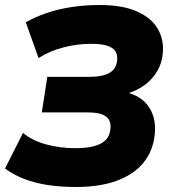

<svg xmlns="http://www.w3.org/2000/svg" viewBox="-21 -736 701 767"><path d="M282 11Q224 11 172.5 3.5Q121 -4 77.5 -20.5Q34 -37 -1 -63L71 -205Q108 -174 164 -159Q220 -144 279 -144Q322 -144 352.5 -151.5Q383 -159 400.5 -176Q418 -193 420 -221Q424 -254 402.5 -270.5Q381 -287 328 -287H146L168 -429H335Q389 -429 416.5 -445Q444 -461 447 -496Q449 -518 439.5 -532Q430 -546 406.5 -553.5Q383 -561 342 -561Q288 -561 232 -546.5Q176 -532 133 -504L82 -647Q119 -668 164 -683.5Q209 -699 262.5 -707.5Q316 -716 377 -716Q470 -716 528 -689.5Q586 -663 610.5 -618.5Q635 -574 629 -521Q626 -485 608 -453.5Q590 -422 561 -399.5Q532 -377 493 -364L492 -365Q550 -348 577 -303.5Q604 -259 597 -197Q590 -133 552.5 -86.5Q515 -40 447 -14.5Q379 11 282 11Z"/></svg>

Font: Nunito Sans 8pt Black
Style: Italic
Weight: 900
Italic angle: -9°
Version: Version 3.101;gftools[0.9.27]